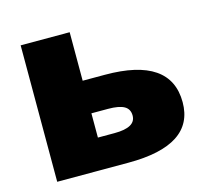

<svg xmlns="http://www.w3.org/2000/svg" viewBox="-84 -637 798 734"><g transform="rotate(-15 315.5 -270.0)"><path d="M56 0V-540H250V-348H338Q598 -348 598 -170Q598 0 338 0ZM250 -123H316Q400 -123 400 -170Q400 -196 379.5 -207.5Q359 -219 316 -219H250Z"/></g></svg>

Font: Geist Black
Style: Regular
Weight: 400
Designer: Basement.studio, Andrés Briganti, Mateo Zaragoza
Foundry: Basement.studio, Vercel, Andrés Briganti, Guido Ferreyra, Mateo Zaragoza
Version: Version 1.401